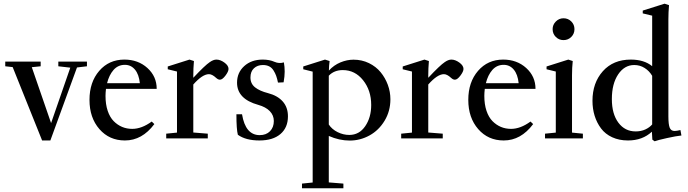

<svg xmlns="http://www.w3.org/2000/svg" viewBox="-20 -746 3707 1035"><path d="M207 11.2 48.3 -384.3 8.3 -388.7V-414.1H199.2V-388.7L151.4 -383.8L255.4 -82.5L358.9 -381.3L294.4 -388.7V-414.1H448.7V-388.7L395 -382.3L251.5 11.2Z M653.3 11.2Q569.3 11.2 515.9 -50Q462.4 -111.3 462.4 -207.5Q462.4 -303.2 514.9 -364Q567.4 -424.8 650.4 -424.8Q724.6 -424.8 774.7 -379.4Q824.7 -334 824.7 -267.1H551.3Q548.8 -245.1 548.8 -229Q548.8 -183.6 560.5 -148.7Q572.3 -113.8 592.8 -93Q613.3 -72.3 638.4 -61.8Q663.6 -51.3 692.9 -51.3Q743.7 -51.3 797.9 -90.8L812 -77.1Q746.1 11.2 653.3 11.2ZM653.3 -396.5Q616.2 -396.5 592 -368.9Q567.9 -341.3 557.1 -297.4H733.9Q729 -345.2 707.5 -370.8Q686 -396.5 653.3 -396.5Z M876 0V-25.4L934.1 -31.2V-360.4L884.3 -372.6V-387.7L1001.5 -424.8L1025.4 -417Q1022 -377 1022 -340.3V-326.7Q1085 -394 1110.8 -411.1Q1130.4 -424.8 1146.5 -424.8Q1167.5 -424.8 1189.7 -408.7Q1211.9 -392.6 1211.9 -374.5Q1211.9 -360.4 1195.3 -338.4Q1178.7 -316.4 1165.5 -316.4Q1155.8 -316.4 1145 -326.2Q1123.5 -346.2 1106.4 -346.2Q1071.3 -346.2 1022 -290.5V-31.7L1100.1 -25.4V0Z M1378.4 11.2Q1304.7 11.2 1262.2 -19.5Q1254.4 -48.8 1254.4 -129.9H1284.7Q1303.2 -17.6 1379.9 -17.6Q1415 -17.6 1435.5 -38.6Q1456.1 -59.6 1456.1 -93.8Q1456.1 -124.5 1434.3 -147Q1412.6 -169.4 1372.1 -180.7Q1257.8 -212.4 1257.8 -300.3Q1257.8 -354.5 1296.4 -389.6Q1335 -424.8 1396.5 -424.8Q1432.6 -424.8 1460 -412.6Q1484.4 -401.9 1510.3 -409.7Q1514.6 -386.2 1514.6 -359.9Q1514.6 -334.5 1508.8 -302.2L1478.5 -300.8Q1474.1 -322.3 1468.8 -337.2Q1463.4 -352.1 1454.3 -366.5Q1445.3 -380.9 1431.2 -388.2Q1417 -395.5 1397.5 -395.5Q1367.7 -395.5 1348.9 -377.9Q1330.1 -360.4 1330.1 -328.1Q1330.1 -294.9 1355 -275.1Q1379.9 -255.4 1424.3 -244.1Q1476.6 -230.5 1504.4 -198.7Q1532.2 -167 1532.2 -118.7Q1532.2 -58.1 1491.7 -23.4Q1451.2 11.2 1378.4 11.2Z M1607.9 269V243.7L1665.5 237.8V-359.9L1614.7 -372.6V-387.7L1731.9 -424.8L1756.8 -417Q1753.4 -391.6 1752.9 -365.7Q1779.8 -395 1815.2 -409.7Q1850.6 -424.3 1885.7 -424.3Q1930.7 -424.3 1968.8 -405.8Q2006.8 -387.2 2031.7 -356.9Q2056.6 -326.7 2070.6 -288.8Q2084.5 -251 2084.5 -210.9Q2084.5 -147 2053.2 -95.2Q2022 -43.5 1971.9 -15.9Q1921.9 11.7 1865.2 11.7Q1808.6 11.7 1752.4 -13.2V237.3L1831.1 243.7V269ZM1828.1 -368.2Q1781.2 -368.2 1752.4 -337.9V-74.7Q1769.5 -48.8 1800 -33.7Q1830.6 -18.6 1862.8 -18.6Q1916.5 -18.6 1948.7 -65.7Q1981 -112.8 1981 -180.2Q1981 -258.8 1937.3 -313.5Q1893.6 -368.2 1828.1 -368.2Z M2142.6 0V-25.4L2200.7 -31.2V-360.4L2150.9 -372.6V-387.7L2268.1 -424.8L2292 -417Q2288.6 -377 2288.6 -340.3V-326.7Q2351.6 -394 2377.4 -411.1Q2397 -424.8 2413.1 -424.8Q2434.1 -424.8 2456.3 -408.7Q2478.5 -392.6 2478.5 -374.5Q2478.5 -360.4 2461.9 -338.4Q2445.3 -316.4 2432.1 -316.4Q2422.4 -316.4 2411.6 -326.2Q2390.1 -346.2 2373 -346.2Q2337.9 -346.2 2288.6 -290.5V-31.7L2366.7 -25.4V0Z M2695.3 11.2Q2611.3 11.2 2557.9 -50Q2504.4 -111.3 2504.4 -207.5Q2504.4 -303.2 2556.9 -364Q2609.4 -424.8 2692.4 -424.8Q2766.6 -424.8 2816.7 -379.4Q2866.7 -334 2866.7 -267.1H2593.3Q2590.8 -245.1 2590.8 -229Q2590.8 -183.6 2602.5 -148.7Q2614.3 -113.8 2634.8 -93Q2655.3 -72.3 2680.4 -61.8Q2705.6 -51.3 2734.9 -51.3Q2785.6 -51.3 2839.8 -90.8L2854 -77.1Q2788.1 11.2 2695.3 11.2ZM2695.3 -396.5Q2658.2 -396.5 2634 -368.9Q2609.9 -341.3 2599.1 -297.4H2775.9Q2771 -345.2 2749.5 -370.8Q2728 -396.5 2695.3 -396.5Z M3017.6 -529.8Q2993.2 -529.8 2976.1 -546.9Q2959 -564 2959 -588.9Q2959 -612.8 2976.3 -630.1Q2993.7 -647.5 3017.6 -647.5Q3042.5 -647.5 3059.6 -630.4Q3076.7 -613.3 3076.7 -588.9Q3076.7 -564 3059.6 -546.9Q3042.5 -529.8 3017.6 -529.8ZM2918 0V-25.4L2976.1 -31.2V-360.4L2926.3 -372.6V-387.7L3043.5 -424.8L3067.4 -417Q3063.5 -380.4 3063.5 -340.3V-31.2L3122.1 -25.4V0Z M3508.8 15.6 3496.6 6.8 3494.1 -36.1Q3443.4 11.2 3365.2 11.2Q3317.4 11.2 3280 -6.1Q3242.7 -23.4 3220 -53.7Q3197.3 -84 3185.5 -121.8Q3173.8 -159.7 3173.8 -202.6Q3173.8 -299.3 3229.7 -362.1Q3285.6 -424.8 3380.4 -424.8Q3452.1 -424.8 3495.6 -389.2V-661.6L3444.8 -673.8V-689L3562.5 -726.1L3586.4 -718.3Q3583 -678.2 3583 -642.1V-118.2Q3583 -75.2 3590.1 -57.6Q3597.2 -40 3616.2 -40Q3627.4 -40 3647.9 -44.9L3653.3 -15.6Q3625 -12.7 3575.2 -1.7Q3525.4 9.3 3508.8 15.6ZM3406.7 -37.6Q3436 -37.6 3459 -48.3Q3481.9 -59.1 3495.6 -75.2V-337.4Q3480 -363.8 3454.8 -379.6Q3429.7 -395.5 3398.9 -395.5Q3346.2 -395.5 3312.3 -345Q3278.3 -294.4 3278.3 -211.9Q3278.3 -131.8 3313.5 -84.7Q3348.6 -37.6 3406.7 -37.6Z"/></svg>

Font: Elstob 18pt Medium
Style: Regular
Weight: 500
Designer: Peter S. Baker
Version: Version 1.015